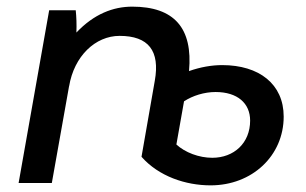

<svg xmlns="http://www.w3.org/2000/svg" viewBox="-20 -551 921 578"><path d="M614 7C739 7 834 -82 834 -200C834 -298 760 -355 649 -355C617 -355 583 -349 549 -337C561 -467 504 -531 378 -531C321 -531 263 -509 210 -453C211 -477 210 -501 208 -520H128L36 0H136L188 -292V-291C203 -382 267 -443 340 -443C427 -443 462 -398 446 -308L406 -79C458 -20 539 7 614 7ZM511 -116 534 -246C560 -263 595 -274 629 -274C695 -274 733 -240 733 -188C733 -120 684 -76 619 -76C579 -76 537 -92 511 -116Z"/></svg>

Font: Fixel Display 20240404 Medium
Style: Italic
Weight: 500
Italic angle: -10°
Designer: AlfaBravo + MacPaw
Foundry: Kyrylo Tkachov, Marchela Mozhyna, Serhii Makarenko, Maria Weinstein, Zakhar Kryvoshyya
Version: Version 1.211;Glyphs 3.2 (3225)